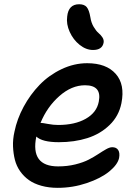

<svg xmlns="http://www.w3.org/2000/svg" viewBox="-20 -840 646 914"><path d="M422.9 -602.1Q389.6 -602.1 359.1 -626.5Q328.6 -650.9 311.8 -688.2Q294.9 -725.6 299.8 -761.2Q305.7 -819.8 356.9 -819.8Q381.3 -819.8 392.8 -806.2Q404.3 -792.5 410.2 -757.8Q414.1 -731.9 426 -711.9Q438 -691.9 449.2 -682.6Q460.4 -673.3 468 -661.4Q475.6 -649.4 473.1 -636.2Q466.3 -602.1 422.9 -602.1ZM254.9 54.2Q212.4 54.2 177.2 44.4Q142.1 34.7 117.7 17.3Q93.3 0 75.9 -24.7Q58.6 -49.3 51 -78.9Q43.5 -108.4 42 -142.3Q40.5 -176.3 48.8 -212.9Q61 -273.4 92.5 -331.8Q124 -390.1 168.7 -436.3Q213.4 -482.4 272.9 -510.7Q332.5 -539.1 395 -539.1Q485.8 -539.1 530.8 -488.5Q575.7 -438 558.1 -349.1Q545.9 -287.6 501.7 -244.9Q457.5 -202.1 396 -182.6Q334.5 -163.1 259.8 -163.1Q181.2 -163.1 152.8 -189.9Q124 -47.9 256.8 -47.9Q300.8 -47.9 338.9 -57.4Q377 -66.9 402.3 -80.1Q427.7 -93.3 448 -106.7Q468.3 -120.1 485.1 -129.6Q502 -139.2 514.2 -139.2Q534.2 -139.2 542.7 -125.7Q551.3 -112.3 546.9 -87.9Q540 -56.2 499.8 -23.4Q459.5 9.3 392.8 31.7Q326.2 54.2 254.9 54.2ZM175.8 -254.9Q182.1 -254.9 208 -250Q233.9 -245.1 256.8 -245.1Q336.4 -245.1 388.4 -274.7Q440.4 -304.2 450.2 -356Q465.8 -434.1 384.8 -434.1Q320.8 -434.1 262.5 -382.6Q204.1 -331.1 172.9 -254.9Z"/></svg>

Font: Shantell Sans Irregular Bouncy
Style: Italic
Weight: 500
Italic angle: -11.31°
Designer: Stephen Nixon, Anya Danilova, Shantell Martin
Foundry: Arrow Type
Version: Version 1.006;[9816181b4]